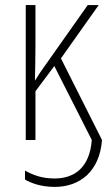

<svg xmlns="http://www.w3.org/2000/svg" viewBox="-20 -549 424 753"><path d="M195 184C293 184 371 123 380 0L219 -320L367 -529H324L156 -291C142 -272 130 -254 118 -234H117C118 -279 119 -324 119 -368V-529H81V0H119V-191L193 -290L340 0C332 107 273 151 194 151C143 151 109 137 78 120V155C98 167 137 184 195 184Z"/></svg>

Font: Noto Sans Condensed ExtraLight
Style: Regular
Weight: 200
Width: 3
Designer: Monotype Design Team
Foundry: Monotype Imaging Inc.
Version: Version 2.013